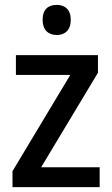

<svg xmlns="http://www.w3.org/2000/svg" viewBox="-20 -857 458 784"><path d="M212 -837C177 -837 154 -819 154 -776C154 -734 178 -714 212 -714C245 -714 269 -734 269 -776C269 -818 245 -837 212 -837ZM387 -93V-174H148L380 -560V-632H45V-551H267L31 -158V-93Z"/></svg>

Font: Noto Sans Kannada UI SemiCondensed Medium
Style: Regular
Weight: 500
Width: 4
Designer: Jelle Bosma - Monotype Design Team
Foundry: Monotype Imaging Inc.
Version: Version 2.005